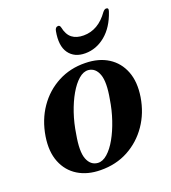

<svg xmlns="http://www.w3.org/2000/svg" viewBox="-125 -753 764 858"><g transform="rotate(-20 257.0 -324.5)"><path d="M306 -463Q369.5 -462 413.8 -434Q458 -406 477.8 -355.2Q497.5 -304.5 486.5 -235Q475 -163.5 436.8 -107.8Q398.5 -52 339.8 -20.2Q281 11.5 207.5 10.5Q146 10 101.5 -17.2Q57 -44.5 36.8 -95Q16.5 -145.5 27.5 -215.5Q39.5 -290 78.2 -346.2Q117 -402.5 175.8 -433.5Q234.5 -464.5 306 -463ZM207 -24Q230 -22.5 253 -42.8Q276 -63 296 -98.5Q316 -134 331.2 -179Q346.5 -224 354 -272.5Q368.5 -350.5 355 -387.8Q341.5 -425 308.5 -428.5Q285 -430.5 262 -410.5Q239 -390.5 218.5 -355Q198 -319.5 182.5 -273.8Q167 -228 159.5 -178Q145 -99 159.2 -62.8Q173.5 -26.5 207 -24ZM342.5 -581Q412 -581 460.5 -649.5Q469 -660 477 -660Q490.5 -660 484 -642Q461.5 -575 418 -539.2Q374.5 -503.5 322 -503.5Q270.5 -503.5 245 -539.2Q219.5 -575 232 -642Q235 -660 249 -660Q257 -660 259.5 -649.5Q267 -613 287.8 -597Q308.5 -581 342.5 -581Z"/></g></svg>

Font: Fraunces 72pt SemiBold
Style: Italic
Weight: 600
Italic angle: -16°
Version: Version 1.000;[b76b70a41]